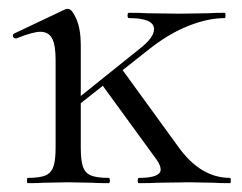

<svg xmlns="http://www.w3.org/2000/svg" viewBox="-20 -415 549 435"><path d="M295 -12Q344 -12 344 -31Q344 -40 335 -53L209 -226L255 -260L385 -81Q435 -12 501 -12Q503 -12 503 -6Q503 0 501 0Q477 0 463 -1L409 -2L338 -1Q322 0 295 0Q292 0 292 -6Q292 -12 295 -12ZM140 -179 297 -305Q329 -330 329 -349Q329 -374 272 -374Q269 -374 269 -380Q269 -386 272 -386Q299 -386 313 -385L386 -384L452 -385Q466 -386 489 -386Q491 -386 491 -380Q491 -374 489 -374Q451 -374 406 -356Q361 -338 316 -302L145 -167ZM43 -12Q70 -12 83 -17.5Q96 -23 101 -37.5Q106 -52 106 -81V-279Q106 -313 98 -328Q90 -343 71 -343Q55 -343 17 -328H15Q11 -328 9.5 -332.5Q8 -337 12 -339L128 -394L134 -395Q143 -395 153 -372Q163 -349 163 -313V-81Q163 -51 168 -37Q173 -23 186 -17.5Q199 -12 226 -12Q229 -12 229 -6Q229 0 226 0Q202 0 188 -1L134 -2L80 -1Q66 0 43 0Q41 0 41 -6Q41 -12 43 -12Z"/></svg>

Font: Cormorant
Style: Regular
Weight: 400
Designer: Christian Thalmann (Catharsis Fonts)
Foundry: Catharsis Fonts
Version: Version 4.000